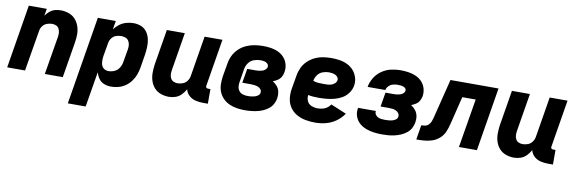

<svg xmlns="http://www.w3.org/2000/svg" viewBox="-53 -956 4713 1578"><g transform="rotate(10 2304.0 -166.5)"><path d="M0 0H149L206 -340Q209 -362 223 -381Q237 -400 259 -408Q281 -416 303 -416Q321 -416 336.5 -409Q352 -402 360 -386.5Q368 -371 369 -353Q370 -335 367 -317L314 0H464L513 -297Q519 -332 519 -367Q519 -402 508 -434Q497 -466 475 -490.5Q453 -515 420.5 -526.5Q388 -538 353 -538Q329 -538 305 -531.5Q281 -525 261.5 -508.5Q242 -492 227 -471L237 -530H87Z M542 205H691L740 -89Q748 -61 765 -37Q782 -13 809.5 -2.5Q837 8 868 8Q898 8 928.5 0Q959 -8 986 -26.5Q1013 -45 1032.5 -71.5Q1052 -98 1063 -127.5Q1074 -157 1079 -187L1097 -297Q1102 -330 1103.5 -364Q1105 -398 1098 -429.5Q1091 -461 1073 -487Q1055 -513 1025 -525.5Q995 -538 961 -538Q931 -538 901.5 -530Q872 -522 846 -503Q820 -484 801 -458L813 -530H663ZM825 -114Q805 -114 789 -124Q773 -134 766.5 -152Q760 -170 760 -190Q760 -210 763 -230L782 -340Q785 -362 799.5 -381.5Q814 -401 835.5 -408.5Q857 -416 879 -416Q898 -416 915 -409.5Q932 -403 941.5 -387.5Q951 -372 952.5 -353.5Q954 -335 951 -317L932 -207Q928 -182 913.5 -159Q899 -136 874.5 -125Q850 -114 825 -114Z M1350 8Q1378 8 1405.5 -1.5Q1433 -11 1453.5 -32.5Q1474 -54 1488 -79Q1495 -49 1518 -28Q1541 -7 1571.5 0.5Q1602 8 1635 8H1676V-114H1655Q1650 -114 1645 -116.5Q1640 -119 1638.5 -124Q1637 -129 1638 -135L1703 -530H1554L1498 -190Q1494 -168 1480 -149Q1466 -130 1444 -122Q1422 -114 1401 -114Q1382 -114 1366.5 -121.5Q1351 -129 1343 -144.5Q1335 -160 1334.5 -178Q1334 -196 1337 -214L1389 -530H1239L1190 -234Q1185 -198 1185 -163Q1185 -128 1195.5 -96Q1206 -64 1228 -39.5Q1250 -15 1282.5 -3.5Q1315 8 1350 8Z M1985 8Q2010 8 2035 5.5Q2060 3 2085 -2.5Q2110 -8 2134 -18.5Q2158 -29 2179.5 -46Q2201 -63 2213.5 -86.5Q2226 -110 2230 -135Q2234 -162 2229 -188Q2224 -214 2208 -233.5Q2192 -253 2170 -266Q2190 -274 2208.5 -286Q2227 -298 2237.5 -317Q2248 -336 2251 -356Q2257 -390 2248.5 -421.5Q2240 -453 2219.5 -476.5Q2199 -500 2170 -514Q2141 -528 2108 -533Q2075 -538 2042 -538Q2007 -538 1972 -532.5Q1937 -527 1903 -512Q1869 -497 1841.5 -471Q1814 -445 1798 -411.5Q1782 -378 1777 -344L1758 -234Q1753 -200 1754 -166Q1755 -132 1767.5 -102.5Q1780 -73 1803 -50.5Q1826 -28 1855.5 -15Q1885 -2 1918 3Q1951 8 1985 8ZM1988 -111Q1967 -111 1947.5 -116.5Q1928 -122 1915.5 -137.5Q1903 -153 1900.5 -173Q1898 -193 1902 -214L1920 -324Q1924 -351 1941.5 -375.5Q1959 -400 1986.5 -409.5Q2014 -419 2041 -419Q2057 -419 2072.5 -416Q2088 -413 2099.5 -401.5Q2111 -390 2108 -374Q2106 -361 2094 -351Q2082 -341 2068.5 -337Q2055 -333 2041.5 -331.5Q2028 -330 2014 -330H1945L1925 -211H1995Q2011 -211 2026.5 -209Q2042 -207 2056.5 -201.5Q2071 -196 2080.5 -183.5Q2090 -171 2087 -155Q2085 -141 2072 -131.5Q2059 -122 2044.5 -118Q2030 -114 2016 -112.5Q2002 -111 1988 -111Z M2571 8Q2614 8 2658.5 -3Q2703 -14 2742 -41.5Q2781 -69 2807 -108L2677 -162Q2665 -144 2647.5 -132Q2630 -120 2610 -115.5Q2590 -111 2571 -111Q2544 -111 2519 -121Q2494 -131 2483 -155Q2472 -179 2476 -206Q2497 -201 2518.5 -199.5Q2540 -198 2562 -198Q2595 -198 2627.5 -201Q2660 -204 2692.5 -212Q2725 -220 2756 -237.5Q2787 -255 2807.5 -284Q2828 -313 2834 -345Q2840 -381 2830 -414Q2820 -447 2798.5 -472Q2777 -497 2746.5 -512Q2716 -527 2681.5 -532.5Q2647 -538 2612 -538Q2578 -538 2543 -532.5Q2508 -527 2475 -511.5Q2442 -496 2415 -470Q2388 -444 2373 -411Q2358 -378 2353 -344L2334 -234Q2327 -192 2332 -151.5Q2337 -111 2359 -78.5Q2381 -46 2415 -26.5Q2449 -7 2489 0.5Q2529 8 2571 8ZM2584 -317Q2561 -317 2538.5 -318.5Q2516 -320 2497 -328Q2501 -354 2517.5 -377Q2534 -400 2560 -409.5Q2586 -419 2612 -419Q2626 -419 2640 -416.5Q2654 -414 2666 -408.5Q2678 -403 2686 -391.5Q2694 -380 2692 -366Q2689 -350 2675.5 -338.5Q2662 -327 2646 -322.5Q2630 -318 2614.5 -317.5Q2599 -317 2584 -317Z M3130 8Q3155 8 3180.5 6Q3206 4 3232 -2Q3258 -8 3283 -18.5Q3308 -29 3330 -46Q3352 -63 3365 -87Q3378 -111 3382 -136Q3387 -164 3382 -190.5Q3377 -217 3361 -237Q3345 -257 3323 -271Q3342 -278 3360.5 -289.5Q3379 -301 3389.5 -320Q3400 -339 3404 -359Q3409 -393 3399.5 -425Q3390 -457 3368 -480Q3346 -503 3316 -516Q3286 -529 3253 -533.5Q3220 -538 3186 -538Q3147 -538 3107 -528.5Q3067 -519 3031.5 -494Q2996 -469 2974 -432.5Q2952 -396 2945 -356H3093Q3097 -376 3112.5 -391Q3128 -406 3147.5 -411Q3167 -416 3186 -416Q3198 -416 3209.5 -415Q3221 -414 3232 -410.5Q3243 -407 3251 -398.5Q3259 -390 3257 -378Q3255 -365 3243.5 -355.5Q3232 -346 3219 -342Q3206 -338 3193 -336.5Q3180 -335 3167 -335H3098L3078 -216H3148Q3163 -216 3178.5 -214Q3194 -212 3208 -205.5Q3222 -199 3230.5 -186Q3239 -173 3236 -157Q3234 -142 3219.5 -132.5Q3205 -123 3190 -119.5Q3175 -116 3160 -115Q3145 -114 3130 -114Q3115 -114 3100 -116Q3085 -118 3072.5 -124.5Q3060 -131 3052 -143.5Q3044 -156 3046 -171L3047 -173H2898Q2898 -169 2897 -166Q2891 -131 2903 -99Q2915 -67 2939.5 -45.5Q2964 -24 2995.5 -12.5Q3027 -1 3061 3.5Q3095 8 3130 8Z M3414 0Q3447 0 3480 -2.5Q3513 -5 3546 -16Q3579 -27 3606 -51Q3633 -75 3646.5 -107Q3660 -139 3668 -172L3726 -408H3838L3770 0H3920L4007 -530H3606L3524 -201Q3520 -185 3514 -169.5Q3508 -154 3495.5 -141Q3483 -128 3466.5 -125Q3450 -122 3434 -122Z M4230 8Q4258 8 4285.5 -1.5Q4313 -11 4333.5 -32.5Q4354 -54 4368 -79Q4375 -49 4398 -28Q4421 -7 4451.5 0.5Q4482 8 4515 8H4556V-114H4535Q4530 -114 4525 -116.5Q4520 -119 4518.5 -124Q4517 -129 4518 -135L4583 -530H4434L4378 -190Q4374 -168 4360 -149Q4346 -130 4324 -122Q4302 -114 4281 -114Q4262 -114 4246.5 -121.5Q4231 -129 4223 -144.5Q4215 -160 4214.5 -178Q4214 -196 4217 -214L4269 -530H4119L4070 -234Q4065 -198 4065 -163Q4065 -128 4075.5 -96Q4086 -64 4108 -39.5Q4130 -15 4162.5 -3.5Q4195 8 4230 8Z"/></g></svg>

Font: Iosevka Sparkle Heavy
Style: Italic
Weight: 900
Italic angle: -9°
Designer: Belleve Invis
Foundry: Belleve Invis
Version: Version 4.5.0; ttfautohint (v1.8.3)